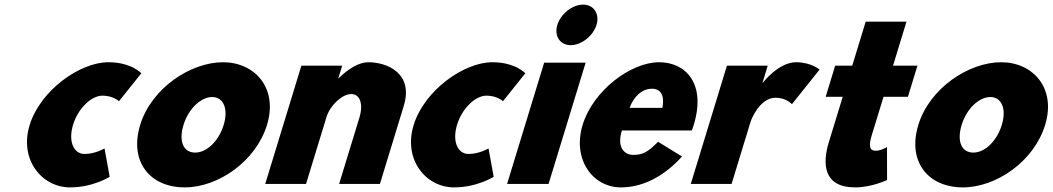

<svg xmlns="http://www.w3.org/2000/svg" viewBox="-20 -798 4567 833"><path d="M424.6 -383C470.5 -383 496.2 -359 496.2 -359L593.2 -480C593.2 -480 549.9 -528 450 -528C327 -528 154.7 -406 108.5 -255C62.7 -105 162 15 284 15C383.9 15 455.9 -31 455.9 -31L433.5 -154C433.5 -154 393.2 -130 347.2 -130C298.4 -130 275.4 -186 297.1 -257C318.5 -327 375.7 -383 424.6 -383Z M588.2 -256C539.8 -98 629.3 15 781.5 15C926.5 15 1090.1 -98 1138.4 -256C1187.3 -416 1085.5 -528 947.5 -528C807.3 -528 637.1 -416 588.2 -256ZM776.2 -256C797.9 -327 851.8 -377 900.6 -377C948.7 -377 972.1 -327 950.4 -256C929 -186 877.2 -136 826.9 -136C774.5 -136 754.8 -186 776.2 -256Z M1130.7 0H1307.7L1396.4 -290C1411.9 -341 1464.8 -390 1503.5 -390C1545 -390 1555.6 -341 1540 -290L1451.3 0H1628.3L1731.6 -338C1775.4 -481 1658.7 -528 1577.7 -528C1536.9 -528 1490.9 -499 1449.5 -459H1448L1464.5 -513H1287.5Z M2090.6 -383C2136.5 -383 2162.2 -359 2162.2 -359L2259.2 -480C2259.2 -480 2215.9 -528 2116 -528C1993 -528 1820.7 -406 1774.5 -255C1728.7 -105 1828 15 1950 15C2049.9 15 2121.9 -31 2121.9 -31L2099.5 -154C2099.5 -154 2059.2 -130 2013.2 -130C1964.4 -130 1941.4 -186 1963.1 -257C1984.5 -327 2041.7 -383 2090.6 -383Z M2180 0H2360L2520.8 -526H2340.8ZM2398 -690C2383.3 -642 2410 -602 2456 -602C2502 -602 2553.3 -642 2568 -690C2582.6 -738 2555.9 -778 2509.9 -778C2463.9 -778 2412.6 -738 2398 -690Z M2981.4 -232C2984.3 -238 2987.6 -249 2989.8 -256C3044.8 -436 2953.9 -528 2839.9 -528C2717.2 -528 2553.6 -406 2507.7 -256C2462.2 -107 2551.2 15 2673.9 15C2757 15 2851.2 -22 2938.9 -119L2835.1 -183C2789.7 -137 2768.1 -126 2726.5 -126C2693.7 -126 2653.9 -153 2678 -232ZM2711.6 -330C2728.2 -377 2764 -413 2808.4 -413C2846.3 -413 2864.4 -384 2853.8 -330Z M2977 0H3154L3236.5 -270C3240.5 -283 3277.8 -374 3344.8 -374C3391.4 -374 3415.8 -346 3415.8 -346L3535.7 -496C3535.7 -496 3499.5 -528 3433.5 -528C3357.7 -528 3289.6 -439 3289.6 -439H3288.2L3310.8 -513H3133.8Z M3677.4 -513H3603.4L3562.2 -378H3636.2L3575.9 -181C3548.1 -90 3550 15 3690.3 15C3761.8 15 3828.6 -17 3828.6 -17L3828.3 -160C3828.3 -160 3802.4 -144 3779.4 -144C3751.4 -144 3747.9 -167 3763.3 -215L3813.2 -378H3919L3960.3 -513H3854.4L3912.8 -704H3735.8Z M3964.2 -256C3915.8 -98 4005.3 15 4157.5 15C4302.5 15 4466.1 -98 4514.4 -256C4563.3 -416 4461.5 -528 4323.5 -528C4183.3 -528 4013.1 -416 3964.2 -256ZM4152.2 -256C4173.9 -327 4227.8 -377 4276.6 -377C4324.7 -377 4348.1 -327 4326.4 -256C4305 -186 4253.2 -136 4202.9 -136C4150.5 -136 4130.8 -186 4152.2 -256Z"/></svg>

Font: Hussar
Style: BdSuprConOblThree
Weight: 700
Foundry: Cannot Into Space Fonts
Version: Version 2.00